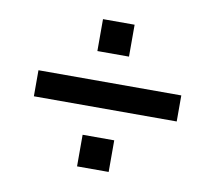

<svg xmlns="http://www.w3.org/2000/svg" viewBox="-62 -609 725 646"><g transform="rotate(10 300.0 -286.5)"><path d="M56 -242V-331H544V-242ZM240 -35V-143H348V-35ZM240 -429V-538H348V-429Z"/></g></svg>

Font: Nunito Sans 9pt
Style: Bold
Weight: 700
Version: Version 3.101;gftools[0.9.27]